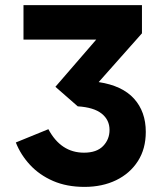

<svg xmlns="http://www.w3.org/2000/svg" viewBox="-20 -720 653 752"><path d="M311 12Q241.5 12 188 -11.2Q134.5 -34.5 97.8 -74Q61 -113.5 42 -162L169.5 -214Q218.5 -122 309 -122Q358.5 -122 383.8 -148Q409 -174 409 -211Q409 -250.5 378.2 -275Q347.5 -299.5 284.5 -303.5L197 -380L357 -565H72V-700H536V-589.5L366.5 -398.5Q459 -384.5 505 -333.5Q551 -282.5 551 -203.5Q551 -137 520 -88.8Q489 -40.5 434.8 -14.2Q380.5 12 311 12Z"/></svg>

Font: Overpass ExtraBold
Style: Regular
Weight: 800
Designer: Delve Withrington, Dave Bailey, Thomas Jockin
Foundry: Delve Fonts LLC
Version: Version 4.000; ttfautohint (v1.8.3)